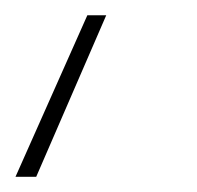

<svg xmlns="http://www.w3.org/2000/svg" viewBox="-77 19 260 253"><path d="M-29.3 252H-56.6L38.1 39.1H63Z"/></svg>

Font: Roboto Thin
Style: Italic
Weight: 250
Italic angle: -12°
Designer: Google
Version: Version 2.134; 2016